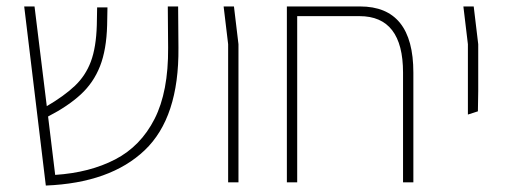

<svg xmlns="http://www.w3.org/2000/svg" viewBox="-20 -565 1582 595"><path d="M122 10 55 -545H87L125 -236Q178 -267 211.5 -298.5Q245 -330 261.5 -374Q278 -418 280 -487L281 -542H313L312 -487Q310 -411 290 -360Q270 -309 230.5 -272.5Q191 -236 129 -204L151 -23Q258 -30 337 -71Q416 -112 459 -196.5Q502 -281 501 -417L500 -545H532L533 -417Q535 -201 428.5 -99.5Q322 2 122 10Z M687 0V-428L673 -545H705L719 -428V0Z M869 0V-545H1096Q1261 -545 1261 -340V0H1229V-340Q1229 -515 1094 -515H901V0Z M1430 -210V-428L1416 -545H1448L1462 -428V-283L1461 -220Z"/></svg>

Font: Assistant ExtraLight
Style: Regular
Weight: 200
Designer: Hebrew By Ben Nathan, Latin by Paul Hunt
Version: Version 3.000